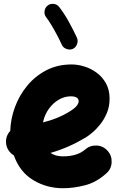

<svg xmlns="http://www.w3.org/2000/svg" viewBox="-20 -910 622 1006"><path d="M537.6 -2Q485.4 45.4 425.5 60.8Q365.7 76.2 310.1 76.2Q224.6 76.2 154.1 33.7Q83.5 -8.8 52.7 -95.7Q35.6 -106 24.4 -123Q13.2 -140.1 11.7 -161.6Q9.3 -197.8 33.7 -224.1Q35.6 -287.1 58.3 -348.9Q81.1 -410.6 122.8 -461.2Q164.6 -511.7 223.1 -542Q281.7 -572.3 355.5 -572.3Q387.7 -572.3 422.4 -561.5Q457 -550.8 487.1 -528.6Q517.1 -506.3 535.6 -472.7Q554.2 -439 554.2 -393.1Q554.2 -352.5 540.3 -318.8Q526.4 -285.2 505.6 -259Q484.9 -232.9 464.1 -215.6Q443.4 -198.2 429.7 -189.9Q384.8 -163.1 338.9 -142.8Q293 -122.6 244.6 -108.9Q270 -90.8 310.1 -90.8Q349.1 -90.8 378.2 -100.3Q407.2 -109.9 425.3 -126Q451.2 -148.9 485.8 -147.5Q520.5 -146 543.5 -120.1Q566.4 -94.7 564.9 -59.8Q563.5 -24.9 537.6 -2ZM350.6 -405.3Q318.8 -405.3 288.8 -388.2Q258.8 -371.1 236.3 -340.3Q213.9 -309.6 205.1 -268.6Q280.3 -287.1 337.4 -321.3Q372.1 -341.8 382.1 -355.7Q392.1 -369.6 392.1 -378.9Q392.1 -405.3 350.6 -405.3ZM229.5 -880.9Q243.2 -891.6 261.2 -889.6Q279.3 -887.7 290 -873.5Q315.4 -841.3 340.3 -796.4Q365.2 -751.5 383.3 -711.9Q390.1 -696.3 383.5 -678.5Q377 -660.6 361.3 -653.8Q345.7 -647 328.1 -653.6Q310.5 -660.2 303.7 -675.8Q293 -699.7 278.3 -727.3Q263.7 -754.9 248.8 -779.5Q233.9 -804.2 221.7 -819.8Q210.9 -834 213.4 -852.1Q215.8 -870.1 229.5 -880.9Z"/></svg>

Font: Mikhak-DS2-FD Black
Style: Regular
Weight: 900
Designer: Amin Abedi
Version: Version 3.2